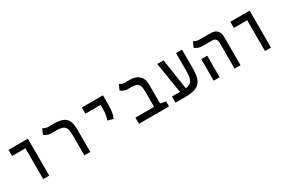

<svg xmlns="http://www.w3.org/2000/svg" viewBox="94 -1624 3913 2636"><g transform="rotate(-30 2051.0 -306.0)"><path d="M299.8 0V-488.3H88.4V-585.9H395V0Z M1045.9 -347.7V0H952.1V-310.1Q952.1 -380.9 939 -419.4Q925.8 -458 891.6 -473.1Q857.4 -488.3 793.5 -488.3H710.4Q674.3 -488.3 647 -500.7Q619.6 -513.2 599.6 -528.3L636.2 -611.8Q647.5 -604 669.2 -595Q690.9 -585.9 714.4 -585.9H809.1Q898.4 -585.9 950.2 -562.7Q1002 -539.6 1023.9 -487.3Q1045.9 -435.1 1045.9 -347.7Z M1548.3 -232.4 1462.9 -256.8Q1478.5 -293 1484.9 -332.3Q1491.2 -371.6 1491.2 -428.2V-487.8H1250.5V-585.9H1585V-428.2Q1585 -371.6 1576.7 -320.3Q1568.4 -269 1548.3 -232.4Z M2293.9 -78.1V0H1817.9V-97.7H2113.8V-345.7Q2113.8 -424.8 2086.4 -456.5Q2059.1 -488.3 1992.2 -488.3H1925.3Q1889.6 -488.3 1862.1 -500.7Q1834.5 -513.2 1814.5 -528.3L1851.6 -611.8Q1862.8 -604 1884.3 -595Q1905.8 -585.9 1929.2 -585.9H2007.8Q2105.5 -585.9 2156.7 -538.1Q2208 -490.2 2208 -398.9V-97.7Z M2397 0V-97.7H2524.4L2445.8 -585.9H2544.9L2618.7 -100.1Q2660.6 -105 2688.5 -123.3Q2716.3 -141.6 2730.2 -183.8Q2744.1 -226.1 2744.1 -301.8V-585.9H2838.4V-284.2Q2838.4 -173.3 2810.1 -111.3Q2781.7 -49.3 2717 -24.7Q2652.3 0 2543.9 0Z M3333.5 0V-402.3Q3333.5 -488.3 3260.7 -488.3H3100.1Q3064 -488.3 3036.6 -500.7Q3009.3 -513.2 2989.3 -528.3L3026.4 -611.8Q3037.6 -604 3059.1 -595Q3080.6 -585.9 3104 -585.9H3295.4Q3359.4 -585.9 3393.3 -549.3Q3427.2 -512.7 3427.2 -444.3V0ZM3002 0V-341.3H3096.2V0Z M3815.4 0V-488.3H3604V-585.9H3910.6V0Z"/></g></svg>

Font: Cascadia Code NF
Style: Regular
Weight: 400
Monospace: yes
Designer: Aaron Bell
Foundry: Saja Typeworks
Version: Version 2404.023; ttfautohint (v1.8.4)